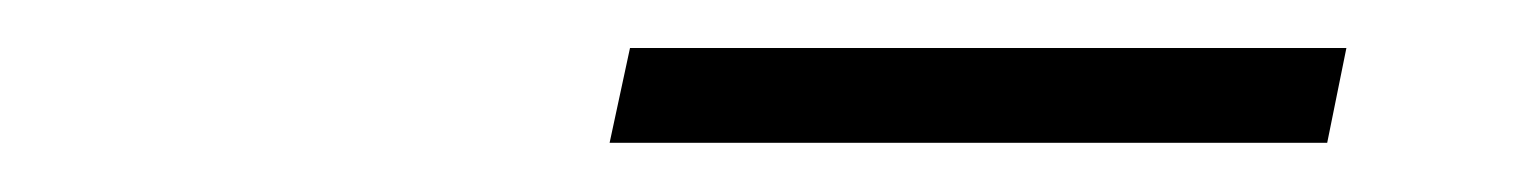

<svg xmlns="http://www.w3.org/2000/svg" viewBox="-20 -702 640 80"><path d="M234 -642.5 242.5 -682H541L533 -642.5Z"/></svg>

Font: Commissioner ExtraLight
Style: Italic
Weight: 200
Italic angle: -12°
Designer: Kostas Bartsokas
Foundry: Kostas Bartsokas
Version: Version 1.000; ttfautohint (v1.8.3)